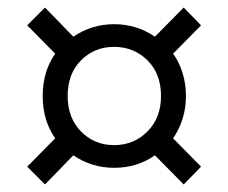

<svg xmlns="http://www.w3.org/2000/svg" viewBox="-20 -601 604 508"><path d="M99 -113 52 -160 126 -235Q93 -282 93 -347Q93 -412 126 -459L52 -534L99 -581L174 -504Q223 -537 282 -537Q341 -537 390 -504L466 -581L512 -534L438 -459Q454 -437 463 -408Q472 -379 472 -347Q472 -315 463 -286.5Q454 -258 438 -235L512 -160L466 -113L390 -190Q367 -174 340 -165.5Q313 -157 282 -157Q223 -157 174 -190ZM282 -217Q334 -217 370 -253Q406 -289 406 -347Q406 -406 370 -441.5Q334 -477 282 -477Q230 -477 194.5 -441.5Q159 -406 159 -347Q159 -289 194.5 -253Q230 -217 282 -217Z"/></svg>

Font: Ubuntu Sans
Style: Regular
Weight: 400
Designer: Dalton Maag Ltd
Foundry: Dalton Maag Ltd
Version: Version 1.006; ttfautohint (v1.8.4.7-5d5b)